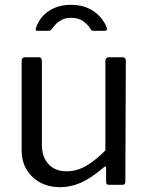

<svg xmlns="http://www.w3.org/2000/svg" viewBox="-20 -768 619 798"><path d="M257 -56Q300 -56 339.5 -79.5Q379 -103 418 -143V-515Q418 -530 434 -530H489Q503 -530 503 -516L501 -13Q501 0 490 0H432Q421 0 421 -11V-70Q421 -75 419 -76Q417 -77 412 -73Q357 -26 314.5 -8Q272 10 230 10Q184 10 148 -9Q112 -28 91 -62.5Q70 -97 70 -143V-514Q70 -530 85 -530H141Q154 -530 154 -516V-165Q154 -116 181.5 -86Q209 -56 257 -56ZM415 -640H368Q364 -640 361.5 -641.5Q359 -643 356 -648Q347 -664 327 -679Q307 -694 275 -694Q253 -694 237.5 -686Q222 -678 212.5 -668Q203 -658 197 -649Q193 -644 190.5 -642Q188 -640 181 -640H135Q130 -640 129 -643.5Q128 -647 129 -650Q137 -677 156 -699Q175 -721 205 -734.5Q235 -748 275 -748Q316 -748 346.5 -734Q377 -720 396.5 -697.5Q416 -675 424 -652Q428 -640 415 -640Z"/></svg>

Font: Libre Franklin
Style: Regular
Weight: 400
Designer: Pablo Impallari, Rodrigo Fuenzalida, Nhung Nguyen
Foundry: Impallari Type
Version: Version 3.000